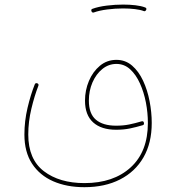

<svg xmlns="http://www.w3.org/2000/svg" viewBox="-20 -589 772 826"><path d="M373.5 -540.5Q370.6 -549.3 378.4 -551.3Q403.8 -560.5 439.5 -564.9Q475.1 -569.3 509.8 -569.3Q537.6 -569.3 562.5 -566.4Q587.4 -563.5 604 -557.1Q612.3 -554.2 608.9 -546.4Q607.9 -543.9 604.7 -541.7Q601.6 -539.6 598.1 -541.5Q584.5 -546.9 560.8 -549.8Q537.1 -552.7 509.8 -552.7Q475.6 -552.7 441.4 -548.3Q407.2 -543.9 384.3 -535.6Q377 -532.7 373.5 -540.5ZM85 -10.3Q85 -67.9 98.4 -124.8Q111.8 -181.6 129.4 -225.6Q132.3 -233.4 140.6 -230.5Q147.9 -227.5 145 -219.7Q128.4 -177.2 115 -121.3Q101.6 -65.4 101.6 -10.3Q101.6 96.2 168.7 147.5Q235.8 198.7 343.3 198.7Q468.3 198.7 542.2 131.1Q616.2 63.5 616.2 -60.1Q616.2 -103.5 607.7 -147.9Q599.1 -192.4 582 -230.2Q564.9 -268.1 539.8 -291Q514.6 -314 481 -314Q447.3 -314 420.4 -292.2Q393.6 -270.5 377.9 -234.6Q362.3 -198.7 362.3 -156.2Q362.3 -99.6 392.6 -74Q422.9 -48.3 479.5 -48.3Q510.7 -48.3 535.9 -53.5Q561 -58.6 588.9 -66.9Q597.2 -69.3 599.1 -61Q601.1 -52.2 593.8 -50.3Q565.9 -42 539.1 -36.4Q512.2 -30.8 479.5 -30.8Q416 -30.8 380.9 -62.3Q345.7 -93.8 345.7 -156.2Q345.7 -200.7 362.5 -240.7Q379.4 -280.8 409.9 -306.2Q440.4 -331.5 481 -331.5Q519.5 -331.5 548.1 -306.9Q576.7 -282.2 595.5 -241.9Q614.3 -201.7 623.5 -153.8Q632.8 -106 632.8 -60.1Q632.8 26.4 597.2 88.1Q561.5 149.9 496.3 183.1Q431.2 216.3 343.3 216.3Q267.1 216.3 209 190.9Q150.9 165.5 117.9 115.2Q85 64.9 85 -10.3Z"/></svg>

Font: Mikhak-DS2-FD Thin
Style: Regular
Weight: 100
Designer: Amin Abedi
Version: Version 3.2